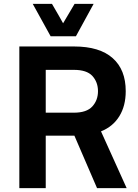

<svg xmlns="http://www.w3.org/2000/svg" viewBox="-20 -974 715 994"><path d="M242.2 -786.1Q274.4 -786.1 373 -786.1Q396.5 -828.1 464.8 -954.1Q440.4 -954.1 366.2 -954.1Q351.6 -928.7 306.6 -853.5Q293 -878.9 249 -954.1Q223.6 -954.1 149.4 -954.1Q171.9 -912.1 242.2 -786.1ZM502.9 -293.9Q564.5 -318.4 597.7 -372.1Q630.9 -425.8 630.9 -502Q630.9 -613.3 563.5 -672.9Q496.1 -733.4 363.3 -733.4Q268.6 -733.4 80.1 -733.4Q80.1 -710 80.1 -640.6Q80.1 -480.5 80.1 0Q114.3 0 216.8 0Q216.8 -67.4 216.8 -271.5Q253.9 -271.5 365.2 -271.5Q394.5 -203.1 482.4 0Q520.5 0 635.7 0Q602.5 -73.2 502.9 -293.9ZM362.3 -390.6Q326.2 -390.6 216.8 -390.6Q216.8 -446.3 216.8 -612.3Q253.9 -612.3 363.3 -612.3Q428.7 -612.3 458 -581.1Q487.3 -548.8 487.3 -502Q487.3 -455.1 458 -422.9Q428.7 -390.6 362.3 -390.6Z"/></svg>

Font: BM-Biotif
Style: Bold
Weight: 400
Designer: Deni Anggara
Version: Version 1.000;PS 001.000;hotconv 1.0.88;makeotf.lib2.5.64776